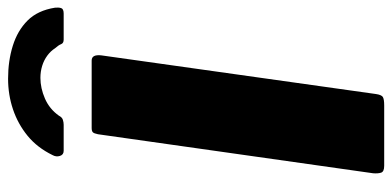

<svg xmlns="http://www.w3.org/2000/svg" viewBox="-274 -720 994 487"><g transform="rotate(-90 223.5 -477.0)"><path d="M313 -742Q329 -742 326 -717L228 -21Q226 -7 220.5 -3.5Q215 0 199 0H46Q31 0 28.5 -8Q26 -16 27 -28L126 -726Q128 -736 131 -739Q134 -742 142 -742ZM84 -813Q74 -813 71 -822.5Q68 -832 73 -841Q92 -880 122 -904.5Q152 -929 189 -941.5Q226 -954 267 -954Q312 -954 350.5 -942Q389 -930 414.5 -904.5Q440 -879 447 -835Q448 -826 446 -819.5Q444 -813 432 -813H366Q357 -813 354.5 -819.5Q352 -826 344 -835Q337 -846 325.5 -854.5Q314 -863 299.5 -867.5Q285 -872 269 -872Q243 -872 216.5 -860.5Q190 -849 173 -825Q169 -817 162.5 -815Q156 -813 150 -813H84Z"/></g></svg>

Font: Libre Franklin Thin ExtraBold
Style: Italic
Weight: 800
Italic angle: -8°
Version: Version 2.000